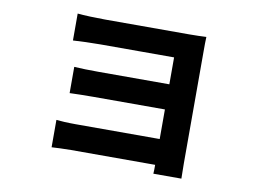

<svg xmlns="http://www.w3.org/2000/svg" viewBox="-71 -670 1142 850"><g transform="rotate(10 500.0 -245.0)"><path d="M791 -495C791 -516 791 -549 792 -562C776 -561 739 -560 715 -560H337C300 -560 239 -562 213 -565V-444C237 -446 300 -448 337 -448H667V-327H348C310 -327 265 -328 239 -330V-212C262 -213 310 -214 348 -214H667V-81H289C253 -81 219 -83 202 -85V38C219 37 260 35 288 35H667C667 50 667 66 666 75H792C792 57 791 23 791 7Z"/></g></svg>

Font: Source Han Sans Old Style Bold
Style: Regular
Weight: 700
Designer: Ryoko NISHIZUKA (kana & ideographs); Paul D. Hunt (Latin, Greek & Cyrillic); Wenlong ZHANG (bopomofo); Sandoll Communica
Foundry: Adobe Systems Incorporated
Version: Version 1.004;PS 1.004;hotconv 1.0.81;makeotf.lib2.5.63406